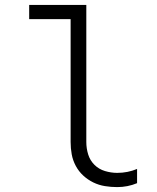

<svg xmlns="http://www.w3.org/2000/svg" viewBox="-20 -755 640 783"><path d="M458 8Q433 8 408 4Q383 0 360.5 -11Q338 -22 319.5 -39Q301 -56 289 -78.5Q277 -101 272.5 -125.5Q268 -150 268 -176V-677H99V-735H332V-176Q332 -150 339.5 -125.5Q347 -101 365 -83Q383 -65 408 -57.5Q433 -50 458 -50Q479 -50 499.5 -54Q520 -58 539 -66V-8Q520 0 499.5 4Q479 8 458 8Z"/></svg>

Font: Iosevka Light Extended
Style: Regular
Weight: 300
Width: 7
Monospace: yes
Designer: Belleve Invis
Foundry: Belleve Invis
Version: Version 32.5.0; ttfautohint (v1.8.4)